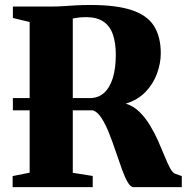

<svg xmlns="http://www.w3.org/2000/svg" viewBox="-20 -770 768 790"><path d="M32 0V-45.5L102 -59.5V-679.5L33 -696V-743H185.5Q217 -743 242.2 -744.8Q267.5 -746.5 293.2 -748Q319 -749.5 352.5 -749.5Q459 -749.5 522.5 -728.2Q586 -707 613.8 -662.8Q641.5 -618.5 641.5 -550.5Q641.5 -510 626.2 -467.8Q611 -425.5 579.2 -392.2Q547.5 -359 497.5 -343.5Q529 -334 553.5 -310Q578 -286 597 -254.5Q616 -223 630.8 -189.8Q645.5 -156.5 657.5 -127Q669.5 -97.5 680 -78Q690.5 -58.5 701 -55L728 -45.5V0H529.5Q517 0 505 -21Q493 -42 481 -75.5Q469 -109 456 -147.5Q443 -186 428.8 -222Q414.5 -258 398.2 -283.5Q382 -309 363 -316H33V-366.5H350.5Q384 -366.5 407.8 -387.5Q431.5 -408.5 444 -448.5Q456.5 -488.5 456.5 -544.5Q456.5 -593.5 444.5 -628.2Q432.5 -663 405.5 -681.2Q378.5 -699.5 334 -699.5Q319.5 -699.5 310 -698.5Q300.5 -697.5 293.5 -696.2Q286.5 -695 279.5 -694V-59L361.5 -46V0Z"/></svg>

Font: Merriweather 72pt Black
Style: Regular
Weight: 900
Version: Version 2.100